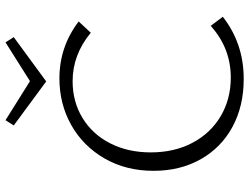

<svg xmlns="http://www.w3.org/2000/svg" viewBox="-124 -776 906 698"><g transform="rotate(-90 329.0 -427.0)"><path d="M382 -712 222 -830 241 -860 383 -771 524 -860 543 -830ZM617 -70Q520 6 391 6Q292 6 216.5 -35Q141 -76 99 -150.5Q57 -225 57 -322Q57 -422 102 -500Q147 -578 223.5 -621Q300 -664 393 -664Q508 -664 600 -594L559 -550Q479 -616 383 -616Q308 -616 249 -580Q190 -544 157 -479.5Q124 -415 124 -332Q124 -246 159 -180Q194 -114 256 -77.5Q318 -41 396 -41Q503 -41 584 -114Z"/></g></svg>

Font: Ysabeau Infant Semilight
Style: Regular
Weight: 300
Designer: Christian Thalmann (Catharsis Fonts)
Version: Version 0.003